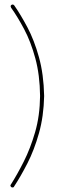

<svg xmlns="http://www.w3.org/2000/svg" viewBox="-20 -730 258 848"><path d="M28 85Q56 41 85 -16.5Q114 -74 135 -146Q156 -218 157 -306Q156 -399 136 -472.5Q116 -546 86.5 -601.5Q57 -657 29 -696Q27 -700 27 -702Q27 -705 29.5 -707.5Q32 -710 36 -710Q40 -710 43 -706Q71 -666 101 -609.5Q131 -553 152 -477.5Q173 -402 175 -306Q173 -216 152 -141.5Q131 -67 101 -8.5Q71 50 42 94Q41 98 35 98Q31 98 28.5 95Q26 92 26 89Q26 87 28 85Z"/></svg>

Font: Libertine-Super Thin
Style: Regular
Weight: 100
Designer: Bastien Sozeau
Foundry: NBR — Bastien Sozeau
Version: Version 2.003;gftools[0.9.33]